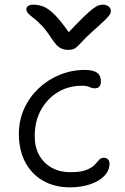

<svg xmlns="http://www.w3.org/2000/svg" viewBox="-20 -795 535 824"><path d="M281 9Q214 9 164.5 -19.5Q115 -48 88 -99.5Q61 -151 61 -220Q61 -278 83.5 -328Q106 -378 145.5 -415.5Q185 -453 236.5 -474Q288 -495 346 -495Q363 -495 378.5 -491Q394 -487 403.5 -476.5Q413 -466 413 -444Q413 -432 406.5 -424Q400 -416 387 -416Q377 -416 370.5 -419Q364 -422 356 -424.5Q348 -427 331 -427Q274 -427 228.5 -399.5Q183 -372 156 -323.5Q129 -275 129 -211Q129 -163 148.5 -128.5Q168 -94 202.5 -75Q237 -56 281 -56Q326 -56 350 -65.5Q374 -75 385.5 -87Q397 -99 405 -108.5Q413 -118 426 -118Q437 -118 443.5 -111Q450 -104 450 -93Q450 -63 427.5 -40Q405 -17 366.5 -4Q328 9 281 9ZM421 -775Q432 -775 440 -771Q448 -767 452 -761Q456 -755 456 -747Q456 -741 451.5 -733Q447 -725 430 -708.5Q413 -692 377 -660Q346 -632 330.5 -614.5Q315 -597 304 -589Q293 -581 273 -581Q251 -581 235.5 -591Q220 -601 200 -632Q177 -667 157.5 -687Q138 -707 123.5 -718Q109 -729 101 -737.5Q93 -746 93 -756Q93 -764 101 -769.5Q109 -775 122 -775Q146 -775 168 -766Q190 -757 216.5 -730Q243 -703 282 -647L265 -646Q308 -692 335 -718.5Q362 -745 378 -757Q394 -769 403.5 -772Q413 -775 421 -775Z"/></svg>

Font: Shantell Sans Light
Style: Regular
Weight: 300
Designer: Stephen Nixon, Anya Danilova, Shantell Martin
Foundry: Arrow Type
Version: Version 1.011;[c5ecc13dd]